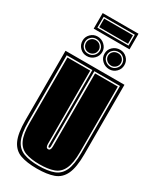

<svg xmlns="http://www.w3.org/2000/svg" viewBox="-219 -919 814 993"><g transform="rotate(30 188.0 -422.5)"><path d="M188 11Q127 11 88.5 -3Q50 -17 31 -57.5Q12 -98 12 -176V-591H364V-176Q364 -98 345 -57.5Q326 -17 287 -3Q248 11 188 11ZM188 -6Q243 -6 278 -19Q313 -32 330 -68.5Q347 -105 347 -176V-574H194V-127Q194 -114 188 -114Q182 -114 182 -127V-574H29V-176Q29 -106 46 -69.5Q63 -33 98.5 -19.5Q134 -6 188 -6ZM188 -15Q138 -15 104.5 -27Q71 -39 54.5 -74Q38 -109 38 -176V-566H174V-129Q174 -105 188 -105Q203 -105 203 -129V-566H339V-176Q339 -109 322.5 -74Q306 -39 272.5 -27Q239 -15 188 -15ZM120 -622Q96 -622 79 -639Q62 -656 62 -681Q62 -704 79 -721Q96 -738 120 -738Q144 -738 162 -721Q180 -704 180 -681Q180 -656 162.5 -639Q145 -622 120 -622ZM255 -621Q230 -621 212 -638Q194 -655 194 -679Q194 -704 212 -720.5Q230 -737 255 -737Q279 -737 296 -720Q313 -703 313 -679Q313 -655 296 -638Q279 -621 255 -621ZM120 -636Q140 -636 153 -649Q166 -662 166 -681Q166 -698 152.5 -711Q139 -724 120 -724Q102 -724 89 -711.5Q76 -699 76 -681Q76 -662 88.5 -649Q101 -636 120 -636ZM255 -635Q273 -635 286 -648Q299 -661 299 -679Q299 -697 286 -710Q273 -723 255 -723Q235 -723 221.5 -710.5Q208 -698 208 -679Q208 -660 222 -647.5Q236 -635 255 -635ZM120 -643Q104 -643 93.5 -654Q83 -665 83 -681Q83 -695 93.5 -706Q104 -717 120 -717Q137 -717 148 -706Q159 -695 159 -681Q159 -665 148 -654Q137 -643 120 -643ZM255 -642Q238 -642 226.5 -653Q215 -664 215 -679Q215 -694 226 -705Q237 -716 255 -716Q271 -716 281.5 -705Q292 -694 292 -679Q292 -664 281 -653Q270 -642 255 -642ZM81 -763V-856H295V-763ZM95 -777H281V-842H95ZM102 -784V-835H274V-784Z"/></g></svg>

Font: Alumni Sans Collegiate One SC
Style: Regular
Weight: 400
Designer: Robert E. Leuschke
Foundry: Robert E. Leuschke
Version: Version 1.100